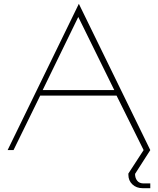

<svg xmlns="http://www.w3.org/2000/svg" viewBox="-20 -788 829 1008"><path d="M734 175H769V200H729Q696 200 675 180Q654 160 654 130V123L734 0L592 -286H191L51 0H20L394 -768L769 0L689 125Q689 147 700.5 161Q712 175 734 175ZM391 -699 204 -315H580Z"/></svg>

Font: Poiret One
Style: Regular
Weight: 400
Designer: Denis Masharov
Foundry: Denis Masharov
Version: Version 1.001